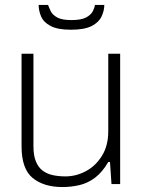

<svg xmlns="http://www.w3.org/2000/svg" viewBox="-20 -743 578 775"><path d="M232 12Q157 12 112 -24.5Q67 -61 67 -153V-526H115V-153Q115 -115 125 -91Q135 -67 152.5 -54Q170 -41 193.5 -36Q217 -31 244 -31Q287 -31 326.5 -52Q366 -73 391.5 -114Q417 -155 417 -213V-526H465V0H430L424 -89H417Q393 -48 364 -26Q335 -4 301.5 4Q268 12 232 12ZM266 -623Q213 -623 184.5 -638Q156 -653 146 -676.5Q136 -700 136 -723H174Q178 -712 185 -697.5Q192 -683 211 -672.5Q230 -662 268 -662Q308 -662 327.5 -672.5Q347 -683 354.5 -697.5Q362 -712 363 -723H401Q401 -700 390 -676.5Q379 -653 350 -638Q321 -623 266 -623Z"/></svg>

Font: Archivo SemiBold Thin
Style: Regular
Weight: 250
Version: Version 2.001